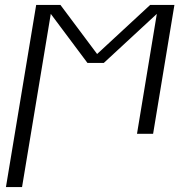

<svg xmlns="http://www.w3.org/2000/svg" viewBox="-20 -540 790 775"><path d="M4 215 126 -520H224L372 -322L586 -520H684L598 0H533L613 -484L399 -286H333L185 -484L69 215Z"/></svg>

Font: Iosevka Etoile Light
Style: Italic
Weight: 300
Italic angle: -9°
Designer: Belleve Invis
Foundry: Belleve Invis
Version: Version 22.1.2; ttfautohint (v1.8.4)